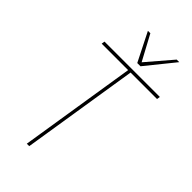

<svg xmlns="http://www.w3.org/2000/svg" viewBox="-277 -984 1057 1057"><g transform="rotate(45 252.0 -455.5)"><path d="M501 -681H295L187 0H168L276 -681H70L73 -700H504ZM444 -911 309 -744H284L200 -911H219L298 -764L424 -911Z"/></g></svg>

Font: Georama ExtraCondensed Thin Thin
Style: Italic
Weight: 250
Italic angle: -9°
Version: Version 1.001